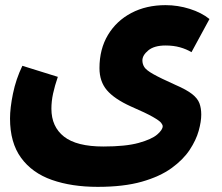

<svg xmlns="http://www.w3.org/2000/svg" viewBox="-20 -497 864 747"><path d="M360 230Q259 230 182 203Q105 176 62 117Q19 58 19 -36Q19 -77 30.5 -133Q42 -189 67 -241L205 -198Q193 -163 186.5 -133Q180 -103 180 -74Q180 -4 229 34.5Q278 73 382 73Q469 73 519.5 59Q570 45 591.5 26.5Q613 8 613 -6Q613 -11 607 -19Q601 -27 575 -42Q549 -57 489 -83Q425 -112 396 -146Q367 -180 367 -232Q367 -306 400 -361Q433 -416 491 -446.5Q549 -477 624 -477Q672 -477 718 -462.5Q764 -448 795 -423L725 -294Q705 -306 680 -313Q655 -320 624 -320Q580 -320 557 -301Q534 -282 534 -262Q534 -248 541.5 -236Q549 -224 576.5 -208.5Q604 -193 662 -167Q706 -148 727.5 -131Q749 -114 756 -95Q763 -76 763 -51Q763 -24 753 12Q743 48 718 86Q693 124 647.5 157Q602 190 531.5 210Q461 230 360 230Z"/></svg>

Font: Readex Pro
Style: Bold
Weight: 700
Designer: Bonnie Shaver-Troup, Thomas Jockin
Foundry: Lexend
Version: Version 1.203; ttfautohint (v1.8.3)